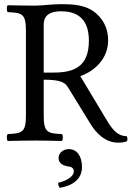

<svg xmlns="http://www.w3.org/2000/svg" viewBox="-20 -672 629 918"><path d="M310 41C281 41 260 60 260 84C260 111 285 120 302 123C320 125 333 129 333 149C333 167 307 191 258 202C258 211 260 220 266 226C323 217 372 187 372 127C372 75 348 41 310 41ZM272 -618C333 -618 405 -596 405 -478C405 -353 334 -325 237 -325H189V-554C189 -583 201 -618 272 -618ZM189 -122V-291C273 -291 291.7 -276.3 306 -253L413 -79C441.7 -32.4 485 10 545 10C560 10 577 8 587 3C590.5 -3.9 590 -13 586 -21C541 -21 516 -54.6 490 -98L364 -308C407 -322 497 -374 497 -479C497 -529 480 -570 444 -604C396 -649 334 -652 271 -652C224 -652 182 -645 146 -645C111 -645 64 -646 17 -647C11 -641 11 -620 17 -614C87 -611 104 -606 104 -523V-122C104 -39 87 -34 17 -31C11 -25 11 -4 17 2C62 1 108.5 0 147 0C184.6 0 232 1 276 2C282 -4 282 -25 276 -31C206 -34 189 -39 189 -122Z"/></svg>

Font: Libertinus Math
Style: Regular
Weight: 400
Designer: Philipp H. Poll
Foundry: Khaled Hosny
Version: Version 6.2